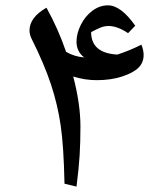

<svg xmlns="http://www.w3.org/2000/svg" viewBox="-20 -688 588 718"><path d="M90.3 -573.7Q90.3 -623 153.8 -659.2Q198.2 -579.1 227.1 -494.1Q256.8 -476.6 294.9 -473.1Q266.1 -495.1 266.1 -532.2Q266.1 -562.5 282.2 -595Q298.3 -627.4 325.4 -647.7Q352.5 -668 383.8 -668Q432.1 -668 485.8 -591.8L459 -564Q418.9 -590.8 386.2 -590.8Q370.6 -590.8 356.2 -585Q341.8 -579.1 320.8 -567.9Q320.8 -489.3 418.9 -483.9Q467.8 -500 508.8 -521Q517.1 -500.5 517.1 -482.4Q517.1 -453.6 497.6 -434.6Q478 -415.5 436.5 -401.9Q395 -388.2 341.8 -388.2Q296.9 -388.2 253.9 -401.9Q280.8 -298.3 280.8 -215.8Q280.8 -155.8 277.8 -107.2Q274.9 -58.6 266.1 9.8L221.2 -1Q218.3 -140.6 207 -218.3Q195.8 -295.9 170.7 -372.1Q145.5 -448.2 100.1 -539.1Q90.3 -557.6 90.3 -573.7Z"/></svg>

Font: Droid Arabic Naskh Colored
Style: Regular
Weight: 400
Designer: Pascal Zoghbi
Foundry: Ascender Corporation
Version: Version 1.00